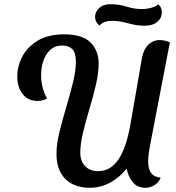

<svg xmlns="http://www.w3.org/2000/svg" viewBox="-20 -869 834 911"><path d="M407 22Q332 22 290 -20Q248 -62 248 -139Q248 -185 262 -242Q276 -299 294 -359.5Q312 -420 326 -476.5Q340 -533 340 -578Q340 -620 322.5 -636.5Q305 -653 273 -653Q229 -653 202 -613Q175 -573 175 -510Q175 -453 203 -402Q183 -390 159 -390Q114 -390 88 -422Q62 -454 62 -506Q62 -555 86 -601Q110 -647 159.5 -676.5Q209 -706 284 -706Q372 -706 410 -667Q448 -628 448 -568Q448 -522 435 -466.5Q422 -411 404.5 -352.5Q387 -294 374 -240Q361 -186 361 -145Q361 -105 383.5 -81Q406 -57 446 -57Q505 -57 542.5 -113Q580 -169 600 -285L653 -591Q660 -633 683 -656Q706 -679 738 -679Q761 -679 786 -668L695 -195Q688 -159 685.5 -138.5Q683 -118 683 -103Q683 -66 697.5 -47.5Q712 -29 742 -26Q734 -3 713 9.5Q692 22 670 22Q632 22 610 -4.5Q588 -31 581 -69Q549 -28 503.5 -3Q458 22 407 22ZM667 -747Q636 -747 611 -753Q586 -759 562.5 -764.5Q539 -770 511 -770Q489 -770 474 -763.5Q459 -757 452 -747Q439 -759 435 -769.5Q431 -780 431 -788Q431 -812 450 -830.5Q469 -849 505 -849Q545 -849 581 -837.5Q617 -826 655 -826Q677 -826 699.5 -832.5Q722 -839 730 -849Q740 -841 744 -831Q748 -821 748 -811Q748 -784 726.5 -765.5Q705 -747 667 -747Z"/></svg>

Font: Sansita Swashed
Style: Regular
Weight: 400
Designer: Pablo Cosgaya
Foundry: Omnibus-Type
Version: Version 1.003; ttfautohint (v1.8.3)